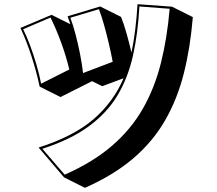

<svg xmlns="http://www.w3.org/2000/svg" viewBox="-20 -788 1040 920"><path d="M165 -81Q334 -135 429 -217.5Q524 -300 572 -413L470 -375L421 -399L270 -323L170 -373Q155 -444 131 -518Q107 -592 78 -654L227 -717L317 -672L304 -710L460 -757L560 -707Q574 -672 586.5 -627.5Q599 -583 610 -536Q621 -589 628 -646.5Q635 -704 639 -768L804 -756L904 -706Q892 -560 861 -437Q830 -314 771.5 -212Q713 -110 619 -29.5Q525 51 387 112L287 62ZM290 49Q424 -10 515.5 -88.5Q607 -167 664 -266.5Q721 -366 751 -486Q781 -606 793 -746L648 -757Q641 -629 617.5 -523Q594 -417 544 -332.5Q494 -248 406.5 -183.5Q319 -119 183 -75ZM520 -492Q512 -535 501 -581.5Q490 -628 478 -670.5Q466 -713 454 -744L317 -703Q330 -669 342 -623.5Q354 -578 363.5 -529.5Q373 -481 378 -438ZM312 -455Q297 -519 272.5 -585.5Q248 -652 222 -704L91 -648Q109 -612 125.5 -567Q142 -522 155.5 -475.5Q169 -429 177 -387Z"/></svg>

Font: Rampart One
Style: Regular
Weight: 400
Designer: Fontworks Inc.
Foundry: Fontworks Inc.
Version: Version 1.100